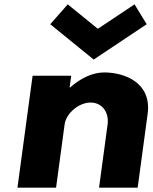

<svg xmlns="http://www.w3.org/2000/svg" viewBox="-20 -860 701 880"><path d="M290.6 -840 210.3 -749 409.4 -587 652.3 -749 596.6 -840 428.4 -728ZM237 0H60L129.4 -513H306.4L299.1 -459H301.1C346.5 -499 401.4 -528 457.4 -528C551.4 -528 676 -481 656.7 -338L611 0H434L473.2 -290C480.1 -341 451.7 -390 394.7 -390C341.7 -390 283.1 -341 276.2 -290Z"/></svg>

Font: Hussar Techniczny
Style: Bold 
Weight: 700
Foundry: Cannot Into Space Fonts
Version: Version 0.77